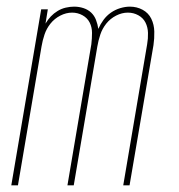

<svg xmlns="http://www.w3.org/2000/svg" viewBox="-20 -558 540 578"><path d="M14 0 104 -530H124L117 -487Q124 -499 133 -508.5Q142 -518 153.5 -525Q165 -532 178 -535Q191 -538 203 -538Q218 -538 231.5 -533.5Q245 -529 254.5 -520Q264 -511 269 -498Q274 -485 276 -471Q282 -485 291.5 -498Q301 -511 314 -520Q327 -529 342 -533.5Q357 -538 371 -538Q392 -538 409.5 -528.5Q427 -519 435.5 -501.5Q444 -484 444.5 -463Q445 -442 442 -422L370 0H351L423 -425Q426 -442 425.5 -459Q425 -476 418 -490Q411 -504 396.5 -512Q382 -520 365 -520Q347 -520 329.5 -511Q312 -502 300 -487Q288 -472 282 -454Q276 -436 273 -418L202 0H183L255 -425Q257 -442 257 -459Q257 -476 250 -490Q243 -504 228.5 -512Q214 -520 197 -520Q179 -520 161.5 -511Q144 -502 132 -487Q120 -472 114 -454Q108 -436 105 -418L34 0Z"/></svg>

Font: iosevka_custom_sans_ss08 Thin
Style: Italic
Weight: 100
Italic angle: -10°
Designer: Belleve Invis
Foundry: Belleve Invis
Version: Version 10.3.0; ttfautohint (v1.8.3)